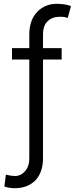

<svg xmlns="http://www.w3.org/2000/svg" viewBox="-20 -782 397 1009"><path d="M206 -469V50Q206 123 166 166Q125 207 58 207Q47 207 31 205Q16 203 3 198L11 136Q27 140 36 141L58 143Q90 143 111 118Q134 93 134 50V-469H43V-529H134V-600Q134 -677 176 -720Q217 -762 279 -762Q297 -762 318 -759Q338 -756 353 -750L336 -688L316 -693Q310 -694 295 -694Q254 -694 230 -670Q206 -648 206 -600V-529H304V-469Z"/></svg>

Font: Sinter Normal
Style: Regular
Weight: 350
Foundry: Adobe & rsms
Version: Version 1.000